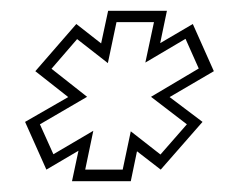

<svg xmlns="http://www.w3.org/2000/svg" viewBox="-20 -784 442 356"><path d="M113.5 -448 125.5 -504.5 66 -469.5 26.5 -558 106.5 -604 45.5 -652 121.5 -739.5 167.5 -703.5 180.5 -764H289.5L277 -704L337.5 -739.5L376.5 -652L294.5 -604L355.5 -558L278 -469.5L234 -503.5L222.5 -448ZM138 -469.5H207.5L222.5 -540.5L277.5 -497.5L326.5 -553.5L260 -604.5L348.5 -657L324 -712L249.5 -668L265.5 -743H196L180 -667L123 -711.5L75.5 -656.5L141.5 -604.5L54 -553.5L79 -498L153 -541.5Z"/></svg>

Font: Tourney Thin ExtraLight
Style: Italic
Weight: 250
Italic angle: -12°
Version: Version 1.015